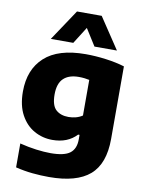

<svg xmlns="http://www.w3.org/2000/svg" viewBox="-108 -882 896 1187"><g transform="rotate(10 340.0 -289.0)"><path d="M283.5 230Q232.5 230 179.5 224.8Q126.5 219.5 73.5 206.5V56.5Q127 70 177.5 76.5Q228 83 268 83Q353.5 83 389.2 55.5Q425 28 425 -31V-59.5H416Q360 0.5 264 0.5Q202.5 0.5 150 -28.8Q97.5 -58 65.5 -116.8Q33.5 -175.5 33.5 -263Q33.5 -401.5 119 -479.5Q204.5 -557.5 376.5 -557.5Q437.5 -557.5 503.8 -548.8Q570 -540 621.5 -524V-68.5Q621.5 87.5 539 158.8Q456.5 230 283.5 230ZM338 -156.5Q361 -156.5 383.8 -162.5Q406.5 -168.5 425 -181V-404.5Q412 -407.5 395 -409.5Q378 -411.5 359 -411.5Q296 -411.5 262.8 -379.5Q229.5 -347.5 229.5 -279Q229.5 -210 259 -183.2Q288.5 -156.5 338 -156.5ZM147 -613 277 -808H432L562 -613H421L354.5 -718.5L288 -613Z"/></g></svg>

Font: Encode Sans SmExp XBd
Style: Regular
Weight: 800
Width: 6
Designer: Multiple Designers
Foundry: Impallari Type
Version: Version 3.002; ttfautohint (v1.8.3) -l 8 -r 50 -G 200 -x 14 